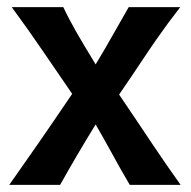

<svg xmlns="http://www.w3.org/2000/svg" viewBox="-20 -520 536 540"><path d="M487 -500Q469 -477 453.5 -456Q438 -435 419.5 -408.5Q401 -382 376.5 -345Q352 -308 315 -254Q343 -213 366 -178.5Q389 -144 409.5 -113.5Q430 -83 449 -55.5Q468 -28 488 0H345Q331 -24 319 -45Q307 -66 296 -86.5Q285 -107 273.5 -127Q262 -147 249 -170Q220 -123 196 -82Q172 -41 149 0H6Q29 -33 48 -60Q67 -87 86.5 -115Q106 -143 128.5 -176Q151 -209 183 -256Q141 -317 100.5 -376.5Q60 -436 13 -500H158Q167 -481 176 -464Q185 -447 195.5 -428.5Q206 -410 219 -388.5Q232 -367 249 -339Q274 -380 295 -417.5Q316 -455 342 -500Z"/></svg>

Font: CantoraOne
Style: Regular
Weight: 400
Designer: Pablo Impallari, Rodrigo Fuenzalida
Foundry: Pablo Impallari
Version: Version 1.001; ttfautohint (v0.8) -G 200 -r 50